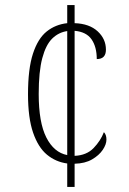

<svg xmlns="http://www.w3.org/2000/svg" viewBox="-20 -734 507 754"><path d="M244 -92Q199 -98 164.5 -126.5Q130 -155 110 -213Q90 -271 90 -364Q90 -464 109.5 -523.5Q129 -583 163.5 -610.5Q198 -638 244 -643V-714H273V-643Q331 -641 363.5 -611Q396 -581 396 -539Q396 -502 360 -502Q360 -550 339.5 -579.5Q319 -609 273 -613V-122Q320 -124 347.5 -152.5Q375 -181 388 -215Q398 -205 398 -186Q398 -167 383.5 -145.5Q369 -124 341.5 -108Q314 -92 273 -91V0H244ZM244 -612Q210 -607 185 -582.5Q160 -558 146 -505.5Q132 -453 132 -365Q132 -253 162 -194Q192 -135 244 -125Z"/></svg>

Font: Noto Serif Sinhala Condensed ExtraLight
Style: Regular
Weight: 200
Width: 3
Designer: Jelle Bosma - Monotype Design Team
Foundry: Monotype Imaging Inc.
Version: Version 2.007; ttfautohint (v1.8.4.7-5d5b)